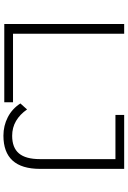

<svg xmlns="http://www.w3.org/2000/svg" viewBox="168 -908 745 1121"><g transform="rotate(90 540.5 -347.5)"><path d="M120 0V-700H177V-51H577V0ZM772 5Q714 5 664.5 -20.5Q615 -46 584 -94L619 -133Q648 -91 686.5 -68.5Q725 -46 773 -46Q842 -46 875.5 -85.5Q909 -125 909 -208V-649H651V-700H966V-209Q966 5 772 5Z"/></g></svg>

Font: Montserrat-Alt1 Light
Style: Regular
Weight: 300
Designer: Differentunic
Foundry: Differentunic
Version: Version 7.222